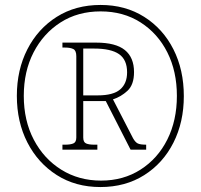

<svg xmlns="http://www.w3.org/2000/svg" viewBox="-20 -745 811 775"><path d="M385 10Q285 10 209 -38.5Q133 -87 90.5 -170Q48 -253 48 -358Q48 -463 90.5 -546Q133 -629 209 -677Q285 -725 386 -725Q486 -725 562 -677Q638 -629 680 -546Q722 -463 722 -357Q722 -252 680 -169Q638 -86 562 -38Q486 10 385 10ZM388 -16Q478 -16 547.5 -60.5Q617 -105 655.5 -182Q694 -259 694 -358Q694 -457 655.5 -533.5Q617 -610 547.5 -654.5Q478 -699 386 -699Q294 -699 224.5 -654.5Q155 -610 115.5 -533.5Q76 -457 76 -358Q76 -258 116.5 -181Q157 -104 227.5 -60Q298 -16 388 -16ZM232 -141V-161H243Q264 -161 276 -166Q288 -171 288 -190V-518Q288 -541 276 -547Q264 -553 243 -553H232V-573H368Q447 -573 484 -543Q521 -513 521 -454Q521 -403 494.5 -378.5Q468 -354 436 -344L517 -187Q526 -171 536 -166Q546 -161 570 -161V-141H507L407 -337H316V-190Q316 -171 327.5 -166Q339 -161 360 -161H373V-141ZM375 -360Q437 -360 465 -384Q493 -408 493 -453Q493 -504 460.5 -526.5Q428 -549 360 -549H316V-360Z"/></svg>

Font: Noto Serif Bengali SemiCondensed Thin
Style: Regular
Weight: 100
Width: 4
Designer: Juan Bruce, Universal Thirst, Indian Type Foundry and the Monotype Design Team.
Foundry: Monotype Imaging Inc.
Version: Version 2.003; ttfautohint (v1.8.4.7-5d5b)